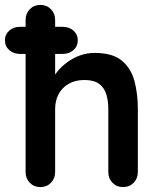

<svg xmlns="http://www.w3.org/2000/svg" viewBox="-39 -760 645 780"><path d="M346 -545Q418 -545 455.5 -514Q493 -483 507 -431.5Q521 -380 521 -317V-61Q521 -35 504 -17.5Q487 0 461 0Q435 0 418 -17.5Q401 -35 401 -61V-317Q401 -350 393 -376.5Q385 -403 364 -419Q343 -435 304 -435Q266 -435 239 -419Q212 -403 198.5 -376.5Q185 -350 185 -317V-61Q185 -35 168 -17.5Q151 0 125 0Q99 0 82 -17.5Q65 -35 65 -61V-679Q65 -705 82 -722.5Q99 -740 125 -740Q151 -740 168 -722.5Q185 -705 185 -679V-431L170 -434Q179 -451 195 -470.5Q211 -490 234 -507Q257 -524 285 -534.5Q313 -545 346 -545ZM216 -541H42Q16 -541 -1.5 -556.5Q-19 -572 -19 -597Q-19 -620 -1.5 -635.5Q16 -651 42 -651H216Q242 -651 259.5 -635.5Q277 -620 277 -597Q277 -572 259.5 -556.5Q242 -541 216 -541Z"/></svg>

Font: Quicksand Variable Light
Style: Regular
Weight: 300
Designer: Andrew Paglinawan
Foundry: Andrew Paglinawan
Version: Version 3.004